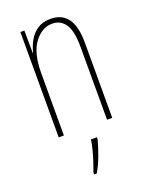

<svg xmlns="http://www.w3.org/2000/svg" viewBox="-143 -610 694 903"><g transform="rotate(-20 204.0 -158.0)"><path d="M225 -537Q280 -537 309.5 -498.5Q339 -460 339 -375V0H313V-365Q313 -445 289.5 -479Q266 -513 225 -513Q173 -513 135 -462.5Q97 -412 97 -311V0H71V-527H91L92 -415H94Q101 -445 116.5 -473Q132 -501 158.5 -519Q185 -537 225 -537ZM240 71Q231 105 216 146Q201 187 181 221H168V211Q175 193 184 165.5Q193 138 200.5 109.5Q208 81 210 61H240Z"/></g></svg>

Font: Noto Sans Thai ExtCond Thin
Style: Regular
Weight: 100
Width: 2
Designer: Monotype Design Team
Foundry: Monotype Imaging Inc.
Version: Version 2.002; ttfautohint (v1.8.4.7-5d5b)